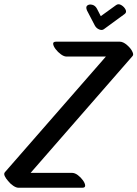

<svg xmlns="http://www.w3.org/2000/svg" viewBox="-68 -848 646 903"><path d="M-45 -38 430 -582H245Q233 -582 218.5 -592.5Q204 -603 193.5 -617Q183 -631 182 -641.5Q181 -652 196 -652H495Q511 -652 529 -636.5Q547 -621 554 -606Q562 -591 555 -584L76 -35H270Q284 -35 298 -24.5Q312 -14 322 0Q332 14 332.5 24.5Q333 35 319 35H19Q8 35 -6 25.5Q-20 16 -30 3Q-40 -8 -45.5 -19.5Q-51 -31 -45 -38ZM518 -782 421 -711Q412 -704 398.5 -709.5Q385 -715 378 -728L341 -799Q334 -816 343 -822.5Q352 -829 366 -825.5Q380 -822 388 -807L406 -772L478 -824Q489 -832 502.5 -824Q516 -816 522.5 -803Q529 -790 518 -782Z"/></svg>

Font: Story Script
Style: Regular
Weight: 400
Designer: Lana Roulhac, Ben Buysse
Version: Version 1.000; ttfautohint (v1.8.4.7-5d5b)